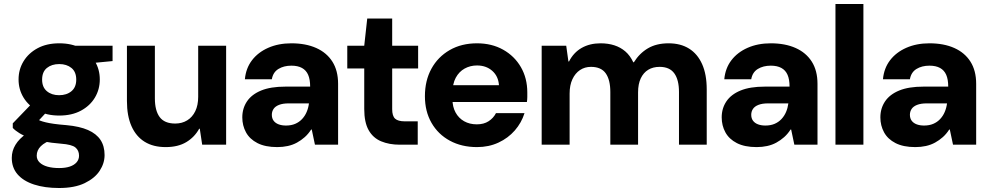

<svg xmlns="http://www.w3.org/2000/svg" viewBox="-20 -725 4951 962"><path d="M276 217Q204 217 150.5 199.5Q97 182 68 148.5Q39 115 39 66Q39 31 57.5 0.5Q76 -30 112 -55Q148 -80 200 -98L249 -28Q205 -13 184.5 7.5Q164 28 164 55Q164 75 178.5 89Q193 103 218 110Q243 117 276 117Q308 117 330 109.5Q352 102 364 88Q376 74 376 55Q376 29 358 14Q340 -1 286 -5Q236 -9 197 -16.5Q158 -24 128 -34.5Q98 -45 77 -58Q56 -71 44 -84V-107L152 -219L237 -189L122 -65L162 -129Q172 -124 182.5 -120Q193 -116 209.5 -112Q226 -108 250.5 -104.5Q275 -101 313 -98Q379 -92 421 -73.5Q463 -55 483.5 -24Q504 7 504 52Q504 93 479.5 130.5Q455 168 404.5 192.5Q354 217 276 217ZM277 -146Q214 -146 168.5 -170.5Q123 -195 98 -236Q73 -277 73 -327Q73 -377 98 -418Q123 -459 168.5 -483.5Q214 -508 277 -508Q340 -508 385.5 -483.5Q431 -459 455.5 -418Q480 -377 480 -327Q480 -277 455.5 -236Q431 -195 385.5 -170.5Q340 -146 277 -146ZM276 -248Q314 -248 338 -268Q362 -288 362 -326Q362 -365 338 -384.5Q314 -404 277 -404Q239 -404 215 -384.5Q191 -365 191 -326Q191 -288 215 -268Q239 -248 276 -248ZM358 -401 336 -496H544V-419Z M810 12Q748 12 705 -14.5Q662 -41 639 -92.5Q616 -144 616 -219V-496H756V-232Q756 -171 780 -138.5Q804 -106 858 -106Q892 -106 918 -122Q944 -138 958.5 -168Q973 -198 973 -240V-496H1113V0H993L981 -80H978Q955 -38 913.5 -13Q872 12 810 12Z M1369 12Q1309 12 1270 -8Q1231 -28 1212.5 -62Q1194 -96 1194 -137Q1194 -182 1217.5 -217Q1241 -252 1288.5 -271.5Q1336 -291 1410 -291H1534Q1534 -327 1524 -350Q1514 -373 1493 -384.5Q1472 -396 1440 -396Q1402 -396 1375 -379.5Q1348 -363 1342 -328H1207Q1212 -383 1242.5 -423Q1273 -463 1324 -485.5Q1375 -508 1440 -508Q1512 -508 1564.5 -484.5Q1617 -461 1645.5 -416Q1674 -371 1674 -305V0H1558L1542 -76H1539Q1525 -54 1507 -38Q1489 -22 1468 -10.5Q1447 1 1422 6.5Q1397 12 1369 12ZM1413 -96Q1439 -96 1459 -104.5Q1479 -113 1493.5 -128.5Q1508 -144 1516.5 -164Q1525 -184 1528 -207H1426Q1397 -207 1378 -199.5Q1359 -192 1350.5 -179Q1342 -166 1342 -150Q1342 -132 1351 -120Q1360 -108 1376 -102Q1392 -96 1413 -96Z M1983 0Q1930 0 1889.5 -17Q1849 -34 1827 -73Q1805 -112 1805 -179V-382H1720V-496H1805L1820 -632H1945V-496H2075V-382H1945V-178Q1945 -144 1959.5 -130.5Q1974 -117 2009 -117H2073V0Z M2370 12Q2293 12 2234 -20Q2175 -52 2142 -109.5Q2109 -167 2109 -243Q2109 -321 2141.5 -380.5Q2174 -440 2233 -474Q2292 -508 2370 -508Q2444 -508 2501 -476Q2558 -444 2590 -388.5Q2622 -333 2622 -262Q2622 -252 2622 -239.5Q2622 -227 2620 -214H2209V-298H2480Q2477 -343 2446.5 -370Q2416 -397 2370 -397Q2336 -397 2308 -381.5Q2280 -366 2263.5 -335.5Q2247 -305 2247 -257V-228Q2247 -190 2262.5 -161.5Q2278 -133 2305.5 -117.5Q2333 -102 2369 -102Q2404 -102 2428 -117.5Q2452 -133 2465 -158H2608Q2593 -110 2559.5 -71.5Q2526 -33 2477.5 -10.5Q2429 12 2370 12Z M2694 0V-496H2817L2828 -417H2831Q2854 -462 2894.5 -485Q2935 -508 2989 -508Q3027 -508 3058 -498Q3089 -488 3113 -467.5Q3137 -447 3153 -413H3156Q3184 -458 3226.5 -483Q3269 -508 3330 -508Q3390 -508 3432.5 -481.5Q3475 -455 3498 -403.5Q3521 -352 3521 -277V0H3382V-264Q3382 -325 3358.5 -357.5Q3335 -390 3285 -390Q3252 -390 3228 -375.5Q3204 -361 3190.5 -332.5Q3177 -304 3177 -262V0H3038V-264Q3038 -325 3015 -357.5Q2992 -390 2941 -390Q2910 -390 2886 -374Q2862 -358 2848 -328Q2834 -298 2834 -256V0Z M3771 12Q3711 12 3672 -8Q3633 -28 3614.5 -62Q3596 -96 3596 -137Q3596 -182 3619.5 -217Q3643 -252 3690.5 -271.5Q3738 -291 3812 -291H3936Q3936 -327 3926 -350Q3916 -373 3895 -384.5Q3874 -396 3842 -396Q3804 -396 3777 -379.5Q3750 -363 3744 -328H3609Q3614 -383 3644.5 -423Q3675 -463 3726 -485.5Q3777 -508 3842 -508Q3914 -508 3966.5 -484.5Q4019 -461 4047.5 -416Q4076 -371 4076 -305V0H3960L3944 -76H3941Q3927 -54 3909 -38Q3891 -22 3870 -10.5Q3849 1 3824 6.5Q3799 12 3771 12ZM3815 -96Q3841 -96 3861 -104.5Q3881 -113 3895.5 -128.5Q3910 -144 3918.5 -164Q3927 -184 3930 -207H3828Q3799 -207 3780 -199.5Q3761 -192 3752.5 -179Q3744 -166 3744 -150Q3744 -132 3753 -120Q3762 -108 3778 -102Q3794 -96 3815 -96Z M4166 0V-705H4306V0Z M4566 12Q4506 12 4467 -8Q4428 -28 4409.5 -62Q4391 -96 4391 -137Q4391 -182 4414.5 -217Q4438 -252 4485.5 -271.5Q4533 -291 4607 -291H4731Q4731 -327 4721 -350Q4711 -373 4690 -384.5Q4669 -396 4637 -396Q4599 -396 4572 -379.5Q4545 -363 4539 -328H4404Q4409 -383 4439.5 -423Q4470 -463 4521 -485.5Q4572 -508 4637 -508Q4709 -508 4761.5 -484.5Q4814 -461 4842.5 -416Q4871 -371 4871 -305V0H4755L4739 -76H4736Q4722 -54 4704 -38Q4686 -22 4665 -10.5Q4644 1 4619 6.5Q4594 12 4566 12ZM4610 -96Q4636 -96 4656 -104.5Q4676 -113 4690.5 -128.5Q4705 -144 4713.5 -164Q4722 -184 4725 -207H4623Q4594 -207 4575 -199.5Q4556 -192 4547.5 -179Q4539 -166 4539 -150Q4539 -132 4548 -120Q4557 -108 4573 -102Q4589 -96 4610 -96Z"/></svg>

Font: DM Sans 36pt ExtraBold
Style: Regular
Weight: 800
Designer: Colophon Foundry, Jonny Pinhorn
Foundry: Colophon Foundry
Version: Version 4.004;gftools[0.9.30]